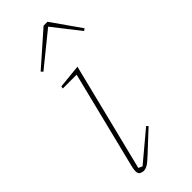

<svg xmlns="http://www.w3.org/2000/svg" viewBox="-244 -782 834 834"><g transform="rotate(-45 173.0 -365.0)"><path d="M90 12Q82 12 72.5 7.5Q63 3 63 -13Q63 -24 67 -40L179 -490H94L96 -501L206 -512L82 -14L100 -6L235 -119L242 -111L153 -28Q127 -3 114 4.5Q101 12 90 12ZM78 -610 228 -742H252L346 -608L336 -601L239 -725L86 -601Z"/></g></svg>

Font: IBM Plex Serif Thin
Style: Italic
Weight: 100
Italic angle: -14°
Designer: Mike Abbink, Paul van der Laan, Pieter van Rosmalen
Foundry: Bold Monday
Version: Version 3.001